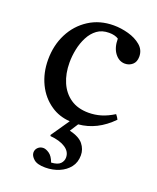

<svg xmlns="http://www.w3.org/2000/svg" viewBox="-140 -576 751 918"><g transform="rotate(20 235.5 -116.5)"><path d="M434 -97Q444 -85 449 -74Q374 3 280 11L253 53Q303 65 323 90Q343 115 343 146Q343 182 323.5 207Q304 232 272 245.5Q240 259 202 259Q161 259 143 243Q125 227 125 210Q125 195 136 184.5Q147 174 163 174Q176 174 193 185.5Q210 197 221 227Q254 225 267 211.5Q280 198 280 180Q280 150 251.5 131.5Q223 113 175 109L173 104L237 11Q182 7 141 -21Q92 -54 65.5 -109Q39 -164 39 -231Q39 -304 69 -363Q99 -422 153.5 -457Q208 -492 279 -492Q316 -492 354 -481.5Q392 -471 418 -449Q444 -427 444 -393Q444 -366 428 -352Q412 -338 390 -338Q360 -338 339 -365.5Q318 -393 318 -439Q300 -451 270 -451Q234 -451 209.5 -433Q185 -415 169.5 -385Q154 -355 147 -320.5Q140 -286 140 -253Q140 -197 159 -153Q178 -109 215 -83.5Q252 -58 307 -58Q339 -58 369.5 -67Q400 -76 434 -97Z"/></g></svg>

Font: Tiro Tamil
Style: Regular
Weight: 400
Designer: Tamil: Fernando Mello & Fiona Ross. Latin: John Hudson.
Foundry: Tiro Typeworks Ltd.
Version: Version 1.52